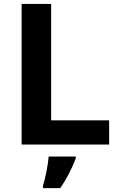

<svg xmlns="http://www.w3.org/2000/svg" viewBox="-20 -734 605 975"><path d="M89.8 0V-713.9H239.7V-123H534.2V0ZM227.1 61H364.7V70.8Q333 153.3 286.1 221.2H198.2V209Q207 181.6 215.8 137.5Q224.6 93.3 227.1 61Z"/></svg>

Font: Viking Open Sans
Style: Bold
Weight: 700
Foundry: Ascender Corporation
Version: Version 2.001